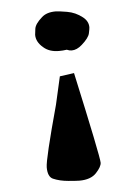

<svg xmlns="http://www.w3.org/2000/svg" viewBox="-47 -538 472 667"><g transform="rotate(-5 189.0 -204.5)"><path d="M203 92Q195 92 165 89.5Q135 87 112 77Q94 69 94 36Q94 8 145 -178L167 -275L217 -282Q282 15 282 36Q282 50 262.5 71Q243 92 203 92ZM216 -361Q208 -361 199 -365Q185 -363 172 -363Q138 -363 118 -381Q94 -401 94 -426Q94 -430 96.5 -447Q99 -464 123 -485Q140 -501 172 -501Q182 -501 211.5 -496Q241 -491 265 -472Q284 -457 284 -436Q284 -431 280.5 -415Q277 -399 252 -377Q234 -361 216 -361Z"/></g></svg>

Font: Xiangcui Kesong Xiangcui Kesong
Style: Regular
Weight: 400
Version: Version 1.501;March 28, 2024;FontCreator 14.0.0.2814 64-bit